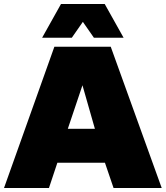

<svg xmlns="http://www.w3.org/2000/svg" viewBox="-20 -937 826 957"><path d="M596 -749H448L393 -828L338 -749H190L284 -917H502ZM546 0 503 -126H266L224 0H0L251 -704H532L786 0ZM318 -295H453L391 -512Z"/></svg>

Font: Prodigy Sans Black
Style: Regular
Weight: 900
Designer: Wei Huang
Foundry: Wei Huang
Version: Version 1.003; ttfautohint (v1.8.3)